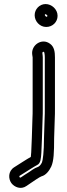

<svg xmlns="http://www.w3.org/2000/svg" viewBox="-20 -742 328 947"><path d="M197 -61C197 8 191 50 187 59C181 72 174 78 168 81C147 88 133 101 123 107C116 112 108 116 104 119L83 133C77 137 73 128 77 125C106 107 154 76 163 72C181 64 182 39 184 11L187 -60L190 -155C191 -172 191 -189 191 -205V-459C191 -465 190 -471 189 -480C188 -485 194 -488 197 -486C198 -485 201 -476 201 -459V-205C201 -190 201 -174 200 -156ZM247 -61 250 -154C251 -172 251 -189 251 -205V-459C251 -485 248 -511 227 -526C186 -557 132 -519 139 -472C140 -465 141 -460 141 -459V-205C141 -190 141 -174 140 -157L137 -62L134 9C133 19 133 26 132 32C112 43 74 68 50 83C19 103 21 140 36 161C51 181 83 195 111 175L133 160C143 153 177 130 184 128C207 122 223 100 233 79C245 52 247 11 247 -61ZM201 -668C201 -671 202 -672 205 -672C207 -672 214 -666 214 -664C214 -661 211 -659 209 -659C206 -660 201 -666 201 -668ZM151 -667C151 -637 176 -609 208 -609C239 -609 264 -633 264 -664C264 -696 235 -722 205 -722C175 -722 151 -697 151 -667Z"/></svg>

Font: Squarish
Style: Fog
Weight: 400
Foundry: Cannot Into Space Fonts
Version: Version 0.272